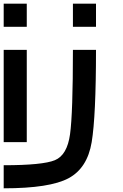

<svg xmlns="http://www.w3.org/2000/svg" viewBox="-20 -895 665 1040"><path d="M0 -750V-875H125V-750ZM125 -125H0V-625H125ZM500 -875V-750H375V-875ZM0 0Q210.9 0 277.3 -27.3Q343.8 -54.7 359.4 -168Q375 -281.2 375 -625H500Q500 -265.6 476.6 -125Q453.1 15.6 351.6 70.3Q250 125 0 125Z"/></svg>

Font: CraftyPE
Style: Regular
Weight: 400
Designer: Erek Butcher
Foundry: Haunted Coop
Version: Version 0.018;April 4, 2024;FontCreator 15.0.0.2962 64-bit